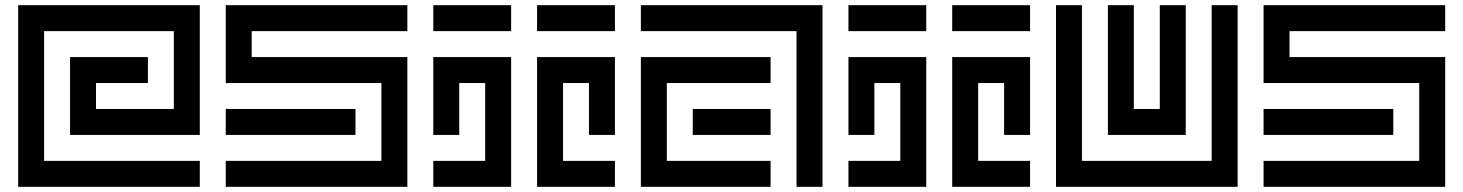

<svg xmlns="http://www.w3.org/2000/svg" viewBox="-20 -720 5640 740"><path d="M750 -700H50V0H750V-100H150V-600H650V-300H350V-400H550V-500H250V-200H750Z M1550 -700H850V-400H1450V-100H850V0H1550V-500H950V-600H1550ZM850 -300V-200H1350V-300Z M1950 -600V-700H1650V-600ZM2050 -600H2350V-700H2050ZM1650 -500V-200H1750V-400H1850V-100H1650V0H1950V-500ZM2050 -500V0H2350V-100H2150V-400H2250V-200H2350V-500Z M2450 -700V-600H3050V0H3150V-700ZM2450 -500V0H2950V-100H2550V-400H2950V-500ZM2950 -200V-300H2650V-200Z M3550 -600V-700H3250V-600ZM3650 -600H3950V-700H3650ZM3250 -500V-200H3350V-400H3450V-100H3250V0H3550V-500ZM3650 -500V0H3950V-100H3750V-400H3850V-200H3950V-500Z M4650 -100H4150V-700H4050V0H4750V-700H4650ZM4550 -200V-700H4450V-300H4350V-700H4250V-200Z M5550 -700H4850V-400H5450V-100H4850V0H5550V-500H4950V-600H5550ZM4850 -300V-200H5350V-300Z"/></svg>

Font: Mourier
Style: Regular
Weight: 400
Designer: Eric Mourier
Foundry: Velvetyne Type Foundry
Version: Version 2.000;hotconv 1.0.109;makeotfexe 2.5.65596